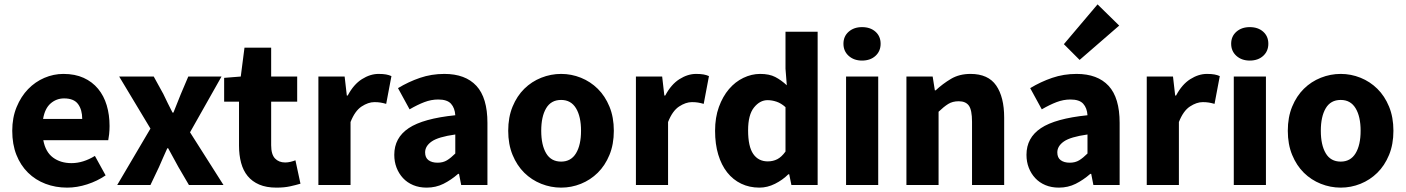

<svg xmlns="http://www.w3.org/2000/svg" viewBox="-20 -846 6428 878"><path d="M287 12Q234 12 188 -5.5Q142 -23 108 -56.5Q74 -90 55 -138Q36 -186 36 -248Q36 -308 56 -356.5Q76 -405 108.5 -438.5Q141 -472 183 -490Q225 -508 270 -508Q323 -508 362.5 -490Q402 -472 428.5 -440Q455 -408 468 -364.5Q481 -321 481 -270Q481 -250 479 -232Q477 -214 475 -205H178Q188 -151 222.5 -125.5Q257 -100 307 -100Q360 -100 414 -133L463 -44Q425 -18 378.5 -3Q332 12 287 12ZM177 -302H356Q356 -344 337 -370Q318 -396 273 -396Q238 -396 211.5 -373Q185 -350 177 -302Z M516 0 668 -258 525 -496H683L727 -416Q737 -395 747.5 -373.5Q758 -352 769 -331H773Q781 -352 790 -373.5Q799 -395 807 -416L841 -496H993L849 -241L1002 0H844L796 -82Q784 -103 772.5 -125Q761 -147 749 -168H745Q736 -147 726 -125.5Q716 -104 707 -82L668 0Z M1244 12Q1198 12 1165.5 -2Q1133 -16 1112.5 -41Q1092 -66 1082.5 -101.5Q1073 -137 1073 -180V-381H1005V-490L1081 -496L1098 -628H1220V-496H1339V-381H1220V-182Q1220 -140 1237.5 -121.5Q1255 -103 1284 -103Q1296 -103 1308.5 -106Q1321 -109 1331 -113L1354 -6Q1334 0 1307 6Q1280 12 1244 12Z M1436 0V-496H1556L1566 -409H1570Q1597 -460 1635 -484Q1673 -508 1711 -508Q1732 -508 1745.5 -505.5Q1759 -503 1770 -498L1746 -371Q1732 -375 1720 -377Q1708 -379 1692 -379Q1664 -379 1633.5 -359Q1603 -339 1583 -288V0Z M1931 12Q1897 12 1869.5 0.5Q1842 -11 1823 -31.5Q1804 -52 1793.5 -79Q1783 -106 1783 -138Q1783 -216 1849 -260Q1915 -304 2062 -319Q2060 -352 2042.5 -371.5Q2025 -391 1984 -391Q1952 -391 1920.5 -379Q1889 -367 1853 -346L1800 -443Q1848 -472 1900.5 -490Q1953 -508 2012 -508Q2108 -508 2158.5 -453.5Q2209 -399 2209 -284V0H2089L2079 -51H2075Q2043 -23 2008 -5.5Q1973 12 1931 12ZM1981 -102Q2006 -102 2024 -113Q2042 -124 2062 -144V-231Q1984 -220 1954 -199Q1924 -178 1924 -149Q1924 -125 1939.5 -113.5Q1955 -102 1981 -102Z M2546 12Q2499 12 2455 -5.5Q2411 -23 2377.5 -56Q2344 -89 2324 -137.5Q2304 -186 2304 -248Q2304 -310 2324 -358.5Q2344 -407 2377.5 -440Q2411 -473 2455 -490.5Q2499 -508 2546 -508Q2593 -508 2636.5 -490.5Q2680 -473 2713.5 -440Q2747 -407 2767 -358.5Q2787 -310 2787 -248Q2787 -186 2767 -137.5Q2747 -89 2713.5 -56Q2680 -23 2636.5 -5.5Q2593 12 2546 12ZM2546 -107Q2591 -107 2614 -145Q2637 -183 2637 -248Q2637 -313 2614 -351Q2591 -389 2546 -389Q2500 -389 2477.5 -351Q2455 -313 2455 -248Q2455 -183 2477.5 -145Q2500 -107 2546 -107Z M2888 0V-496H3008L3018 -409H3022Q3049 -460 3087 -484Q3125 -508 3163 -508Q3184 -508 3197.5 -505.5Q3211 -503 3222 -498L3198 -371Q3184 -375 3172 -377Q3160 -379 3144 -379Q3116 -379 3085.5 -359Q3055 -339 3035 -288V0Z M3453 12Q3407 12 3369.5 -6Q3332 -24 3305.5 -57.5Q3279 -91 3264.5 -139Q3250 -187 3250 -248Q3250 -309 3267.5 -357Q3285 -405 3313.5 -438.5Q3342 -472 3379.5 -490Q3417 -508 3456 -508Q3498 -508 3525 -494Q3552 -480 3578 -456L3572 -532V-701H3719V0H3599L3589 -49H3585Q3559 -23 3524 -5.5Q3489 12 3453 12ZM3491 -108Q3515 -108 3534.5 -118Q3554 -128 3572 -153V-356Q3552 -374 3531 -381Q3510 -388 3490 -388Q3455 -388 3428 -354.5Q3401 -321 3401 -250Q3401 -176 3424.5 -142Q3448 -108 3491 -108Z M3849 0V-496H3996V0ZM3922 -569Q3885 -569 3861 -590.5Q3837 -612 3837 -646Q3837 -680 3861 -701Q3885 -722 3922 -722Q3960 -722 3983.5 -701Q4007 -680 4007 -646Q4007 -612 3983.5 -590.5Q3960 -569 3922 -569Z M4125 0V-496H4245L4255 -433H4259Q4291 -463 4329 -485.5Q4367 -508 4418 -508Q4499 -508 4535.5 -455Q4572 -402 4572 -308V0H4425V-289Q4425 -343 4410.5 -363Q4396 -383 4364 -383Q4336 -383 4316 -370.5Q4296 -358 4272 -335V0Z M4917 -572 4845 -644 4999 -826 5098 -729ZM4822 12Q4788 12 4760.5 0.5Q4733 -11 4714 -31.5Q4695 -52 4684.5 -79Q4674 -106 4674 -138Q4674 -216 4740 -260Q4806 -304 4953 -319Q4951 -352 4933.5 -371.5Q4916 -391 4875 -391Q4843 -391 4811.5 -379Q4780 -367 4744 -346L4691 -443Q4739 -472 4791.5 -490Q4844 -508 4903 -508Q4999 -508 5049.5 -453.5Q5100 -399 5100 -284V0H4980L4970 -51H4966Q4934 -23 4899 -5.5Q4864 12 4822 12ZM4872 -102Q4897 -102 4915 -113Q4933 -124 4953 -144V-231Q4875 -220 4845 -199Q4815 -178 4815 -149Q4815 -125 4830.5 -113.5Q4846 -102 4872 -102Z M5224 0V-496H5344L5354 -409H5358Q5385 -460 5423 -484Q5461 -508 5499 -508Q5520 -508 5533.5 -505.5Q5547 -503 5558 -498L5534 -371Q5520 -375 5508 -377Q5496 -379 5480 -379Q5452 -379 5421.5 -359Q5391 -339 5371 -288V0Z M5622 0V-496H5769V0ZM5695 -569Q5658 -569 5634 -590.5Q5610 -612 5610 -646Q5610 -680 5634 -701Q5658 -722 5695 -722Q5733 -722 5756.5 -701Q5780 -680 5780 -646Q5780 -612 5756.5 -590.5Q5733 -569 5695 -569Z M6111 12Q6064 12 6020 -5.5Q5976 -23 5942.5 -56Q5909 -89 5889 -137.5Q5869 -186 5869 -248Q5869 -310 5889 -358.5Q5909 -407 5942.5 -440Q5976 -473 6020 -490.5Q6064 -508 6111 -508Q6158 -508 6201.5 -490.5Q6245 -473 6278.5 -440Q6312 -407 6332 -358.5Q6352 -310 6352 -248Q6352 -186 6332 -137.5Q6312 -89 6278.5 -56Q6245 -23 6201.5 -5.5Q6158 12 6111 12ZM6111 -107Q6156 -107 6179 -145Q6202 -183 6202 -248Q6202 -313 6179 -351Q6156 -389 6111 -389Q6065 -389 6042.5 -351Q6020 -313 6020 -248Q6020 -183 6042.5 -145Q6065 -107 6111 -107Z"/></svg>

Font: TypoPRO Source Sans Pro
Style: Bold
Weight: 700
Designer: Paul D. Hunt
Foundry: Adobe Systems Incorporated
Version: Version 2.020;PS 2.000;hotconv 1.0.86;makeotf.lib2.5.63406